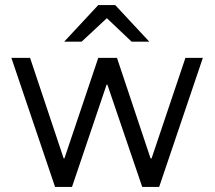

<svg xmlns="http://www.w3.org/2000/svg" viewBox="-20 -740 851 760"><path d="M232 -113H235L369 -511H443L576 -113H580L714 -511H783L610 0H543L405 -405H402L265 0H198L25 -511H99ZM571 -575H501L403 -668L303 -575H234L369 -720H436Z"/></svg>

Font: Chivo Light
Style: Regular
Weight: 300
Designer: Hector Gatti
Foundry: Omnibus-Type
Version: Version 1.007